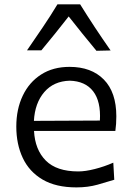

<svg xmlns="http://www.w3.org/2000/svg" viewBox="-20 -836 594 868"><path d="M325.7 11.2Q232.9 11.2 172.6 -24.2Q112.3 -59.6 83 -121.8Q53.7 -184.1 53.7 -263.7Q53.7 -342.3 82.8 -403.3Q111.8 -464.4 165.8 -499Q219.7 -533.7 294.4 -533.7Q393.1 -533.7 449.5 -476.3Q505.9 -418.9 505.9 -310.1Q505.9 -274.4 501.5 -244.1H133.8Q138.2 -159.2 187 -110.1Q235.8 -61 334 -61Q365.7 -61 408.2 -71.8Q450.7 -82.5 492.2 -100.6L496.6 -23.4Q465.3 -13.7 421.4 -1.2Q377.4 11.2 325.7 11.2ZM431.6 -291Q436.5 -377.4 401.1 -423.3Q365.7 -469.2 295.4 -471.2Q222.7 -469.2 180.2 -419.7Q137.7 -370.1 133.3 -289.6ZM416 -606.4Q383.8 -645 352.3 -684.1Q320.8 -723.1 290.5 -761.7Q260.7 -723.6 230 -685.3Q199.2 -647 167 -608.4H102.1Q138.2 -660.6 173.3 -712.6Q208.5 -764.6 239.7 -816.4H342.3Q374.5 -764.6 408.9 -712.4Q443.4 -660.2 480 -607.9Z"/></svg>

Font: Pinar-DS2-FD Regular
Style: Regular
Weight: 400
Designer: Amin Abedi
Version: Version 2.000